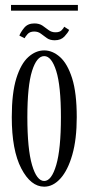

<svg xmlns="http://www.w3.org/2000/svg" viewBox="-20 -726 351 758"><path d="M154.5 11Q101.5 11 64 -61Q26.5 -133 26.5 -263.5Q26.5 -359 44.5 -416.8Q62.5 -474.5 91.8 -500.8Q121 -527 154.5 -527Q187.5 -527 217 -500.8Q246.5 -474.5 264.8 -416.8Q283 -359 283 -263.5Q283 -176.5 265.5 -115.2Q248 -54 218.8 -21.5Q189.5 11 154.5 11ZM154.5 -11.5Q183.5 -11.5 202 -74.5Q220.5 -137.5 220.5 -263.5Q220.5 -387 202 -445.8Q183.5 -504.5 154.5 -504.5Q125 -504.5 106.5 -445.8Q88 -387 88 -263.5Q88 -137.5 106.5 -74.5Q125 -11.5 154.5 -11.5ZM196 -567Q177 -567 164.8 -575.8Q152.5 -584.5 141.5 -593Q130.5 -601.5 115 -601.5Q97.5 -601.5 88.5 -591Q79.5 -580.5 77 -575L56.5 -585.5Q61 -598 75.2 -615.8Q89.5 -633.5 115.5 -633.5Q135 -633.5 147.8 -624.8Q160.5 -616 172 -607.2Q183.5 -598.5 199 -598.5Q215.5 -598.5 223.2 -606.5Q231 -614.5 233.5 -620.5L253 -608Q248.5 -597 234.5 -582Q220.5 -567 196 -567ZM23.5 -684V-706.5H287.5V-684Z"/></svg>

Font: Imbue 50pt Light
Style: Regular
Weight: 300
Designer: Tyler Finck
Foundry: Etcetera Type Company
Version: Version 1.102; ttfautohint (v1.8.3)